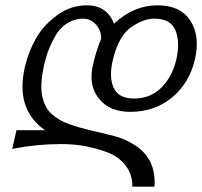

<svg xmlns="http://www.w3.org/2000/svg" viewBox="-20 -440 759 721"><path d="M642 -216Q657 -281 639 -326Q621 -370 559 -370Q520 -370 474 -339Q426 -308 403 -212Q389 -150 407 -110Q425 -70 483 -70Q545 -70 586 -111Q627 -152 642 -216ZM712 -217Q691 -127 625 -73Q560 -20 469 -20Q392 -20 352 -69Q311 -119 329 -196Q340 -246 360 -295Q360 -325 341 -347Q321 -370 291 -370Q261 -370 233 -353Q206 -337 189 -307Q173 -280 162 -251Q154 -231 145 -194Q130 -124 138 -82Q147 -36 174 -12Q202 13 239 26Q276 39 322 50Q367 60 409 71Q449 81 488 106Q524 129 544 167Q564 208 560 261H477Q478 216 452 182Q426 148 383 132Q340 116 296 108Q255 101 208 101Q119 101 26 119L42 49H149Q36 -30 74 -191Q87 -247 117 -299Q144 -346 196 -384Q246 -420 306 -420Q382 -420 408 -351Q482 -420 571 -420Q658 -420 695 -362Q732 -305 712 -217Z"/></svg>

Font: Miedinger
Style: Italic
Weight: 400
Italic angle: -13°
Version: Version 001.000